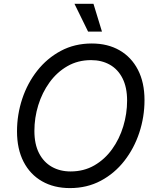

<svg xmlns="http://www.w3.org/2000/svg" viewBox="-20 -962 805 992"><path d="M341.3 9.8Q258.8 9.8 197.3 -25.4Q135.7 -60.5 101.8 -126.2Q67.9 -191.9 67.9 -283.2Q67.9 -369.6 94.7 -450.9Q121.6 -532.2 172.4 -596.7Q223.1 -661.1 294.4 -699.2Q365.7 -737.3 454.1 -737.3Q536.6 -737.3 597.7 -702.1Q658.7 -667 692.6 -601.6Q726.6 -536.1 726.6 -444.8Q726.6 -357.9 699.7 -276.6Q672.9 -195.3 622.3 -130.6Q571.8 -65.9 500.7 -28.1Q429.7 9.8 341.3 9.8ZM344.7 -76.2Q413.1 -76.2 467.3 -107.4Q521.5 -138.7 559.3 -191.4Q597.2 -244.1 616.9 -309.3Q636.7 -374.5 636.7 -442.4Q636.7 -510.7 613 -557.4Q589.4 -604 547.4 -627.7Q505.4 -651.4 450.7 -651.4Q382.3 -651.4 328.1 -620.1Q273.9 -588.9 235.8 -536.1Q197.8 -483.4 177.7 -418.5Q157.7 -353.5 157.7 -285.6Q157.7 -217.3 181.6 -170.7Q205.6 -124 247.8 -100.1Q290 -76.2 344.7 -76.2ZM435.1 -798.8 364.7 -942.4H462.9L506.8 -798.8Z"/></svg>

Font: Inter
Style: Italic
Weight: 400
Italic angle: -9.3988°
Designer: Rasmus Andersson
Foundry: rsms
Version: Version 4.001;git-66647c0bb